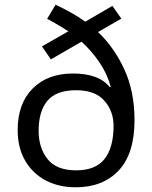

<svg xmlns="http://www.w3.org/2000/svg" viewBox="-20 -785 645 815"><path d="M216 -765Q248 -750 280.5 -732Q313 -714 342 -693L457 -760L495 -706L396 -649Q464 -585 507.5 -491Q551 -397 551 -275Q551 -133 484 -61.5Q417 10 301 10Q229 10 173.5 -19.5Q118 -49 86.5 -103.5Q55 -158 55 -233Q55 -345 118.5 -409Q182 -473 290 -473Q343 -473 382.5 -459Q422 -445 446 -415L450 -417Q434 -474 401 -522Q368 -570 326 -608L196 -533L158 -588L270 -652Q249 -666 226 -679.5Q203 -693 180 -705ZM303 -402Q219 -402 181.5 -357.5Q144 -313 144 -230Q144 -157 182 -109.5Q220 -62 303 -62Q386 -62 424 -110.5Q462 -159 462 -251Q462 -313 423 -357.5Q384 -402 303 -402Z"/></svg>

Font: Noto Sans Tifinagh Ghat
Style: Regular
Weight: 400
Designer: JamraPatel
Foundry: JamraPatel LLC
Version: Version 2.006; ttfautohint (v1.8.4.7-5d5b)